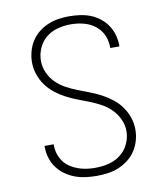

<svg xmlns="http://www.w3.org/2000/svg" viewBox="-84 -813 768 890"><g transform="rotate(-10 300.0 -367.5)"><path d="M299 8Q273 8 247 4.5Q221 1 197 -8Q173 -17 151.5 -32.5Q130 -48 115 -69Q100 -90 92.5 -115Q85 -140 85 -166Q85 -167 85 -168.5Q85 -170 85 -171H128Q128 -170 128 -169Q128 -168 128 -167Q128 -146 134 -126.5Q140 -107 152 -90Q164 -73 181.5 -61.5Q199 -50 218 -43Q237 -36 257.5 -33Q278 -30 299 -30Q320 -30 341 -33Q362 -36 381.5 -43.5Q401 -51 418 -64Q435 -77 446.5 -94Q458 -111 464.5 -131.5Q471 -152 471 -173Q471 -202 458.5 -229Q446 -256 425.5 -276.5Q405 -297 379.5 -311Q354 -325 327 -335.5Q300 -346 272.5 -356.5Q245 -367 219.5 -380.5Q194 -394 171 -412Q148 -430 131 -453.5Q114 -477 104.5 -505Q95 -533 95 -562Q95 -588 102 -613.5Q109 -639 122.5 -660.5Q136 -682 156.5 -698.5Q177 -715 200.5 -725Q224 -735 249.5 -739Q275 -743 301 -743Q326 -743 351.5 -739.5Q377 -736 400.5 -727Q424 -718 444.5 -702Q465 -686 479 -665Q493 -644 500 -619.5Q507 -595 507 -570Q507 -569 507 -567.5Q507 -566 507 -565H464Q464 -566 464 -567Q464 -568 464 -569Q464 -589 458.5 -608.5Q453 -628 441.5 -644.5Q430 -661 414 -673Q398 -685 379.5 -692Q361 -699 341 -702Q321 -705 301 -705Q271 -705 240.5 -697Q210 -689 186.5 -670Q163 -651 150 -622Q137 -593 137 -562Q137 -533 149 -506Q161 -479 181.5 -458.5Q202 -438 228 -424Q254 -410 281 -399.5Q308 -389 335.5 -378.5Q363 -368 388.5 -354.5Q414 -341 437 -323Q460 -305 477 -281.5Q494 -258 503.5 -230Q513 -202 513 -173Q513 -146 505.5 -120.5Q498 -95 483.5 -73Q469 -51 448 -35Q427 -19 402.5 -9Q378 1 351.5 4.5Q325 8 299 8Z"/></g></svg>

Font: Zed Sans Extralight Extended
Style: Regular
Weight: 200
Width: 7
Designer: Belleve Invis
Foundry: Belleve Invis
Version: Version 1.0.0; ttfautohint (v1.8.4)